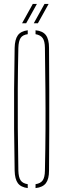

<svg xmlns="http://www.w3.org/2000/svg" viewBox="-20 -959 324 983"><path d="M122 4Q86.5 -0.5 71.2 -21.5Q56 -42.5 55 -85Q53 -197.5 52.2 -298.5Q51.5 -399.5 52.2 -500.5Q53 -601.5 55 -714Q56 -757 71.2 -778.2Q86.5 -799.5 122 -804V-784Q96 -780.5 85.5 -764.5Q75 -748.5 74 -714Q71.5 -604 71 -503.8Q70.5 -403.5 71.2 -301.5Q72 -199.5 74 -85Q75 -51.5 85.5 -35.8Q96 -20 122 -16ZM162 4V-16Q188 -20 198.8 -35.8Q209.5 -51.5 210 -85Q212.5 -199.5 213 -301.5Q213.5 -403.5 212.5 -503.8Q211.5 -604 210 -714Q209.5 -748.5 198.5 -764Q187.5 -779.5 162 -784V-804Q199 -800.5 215 -779Q231 -757.5 231 -714Q232 -601.5 232.2 -500.5Q232.5 -399.5 232.2 -298.5Q232 -197.5 231 -85Q231 -42.5 215 -21.2Q199 0 162 4ZM93 -840 148 -939H169L114 -840ZM153 -840 208 -939H229L174 -840Z"/></svg>

Font: Big Shoulders Stencil Display Thin
Style: Regular
Weight: 100
Designer: Patric King
Foundry: XO Type Co
Version: Version 1.000